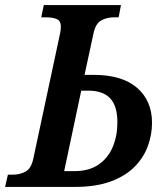

<svg xmlns="http://www.w3.org/2000/svg" viewBox="-51 -734 657 754"><path d="M-31 0 -20 -48H-1Q28 -48 50 -60.5Q72 -73 80 -112L185 -603Q188 -619 188 -630Q188 -652 172 -659Q156 -666 128 -666H111L121 -714H424L415 -666H397Q368 -666 346 -653.5Q324 -641 316 -602L281 -440H316Q429 -440 487.5 -389Q546 -338 546 -252Q546 -205 529.5 -160Q513 -115 477.5 -79Q442 -43 384 -21.5Q326 0 244 0ZM201 -62H242Q299 -62 336.5 -88Q374 -114 392 -157.5Q410 -201 410 -253Q410 -318 381.5 -348Q353 -378 296 -378H268Z"/></svg>

Font: Noto Serif SemiCondensed SemiBold
Style: Italic
Weight: 600
Width: 4
Italic angle: -12°
Designer: Monotype Design Team
Foundry: Monotype Imaging Inc.
Version: Version 2.014; ttfautohint (v1.8.4.7-5d5b)